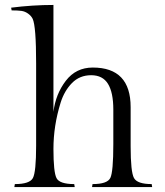

<svg xmlns="http://www.w3.org/2000/svg" viewBox="-20 -756 665 776"><path d="M196 -736V-304Q205 -376 246 -429.5Q287 -483 355 -483Q508 -483 508 -323V-165Q508 -61 521.5 -36.5Q535 -12 593 -12L595 0H352L354 -12Q414 -12 426 -37Q438 -62 438 -174V-313Q438 -382 416.5 -417Q395 -452 348.5 -452Q302 -452 271 -420.5Q240 -389 225 -341Q196 -248 196 -154Q196 -60 208.5 -36Q221 -12 280 -12L282 0H38L40 -12Q100 -12 113 -36.5Q126 -61 126 -167V-500Q126 -650 112 -680Q106 -692 93.5 -701Q81 -710 66.5 -712Q52 -714 27 -714L25 -725Q112 -736 196 -736Z"/></svg>

Font: Gilda Display
Style: Regular
Weight: 400
Designer: Eduardo Rodriguez Tunni
Foundry: Eduardo Rodriguez Tunni
Version: Version 1.001